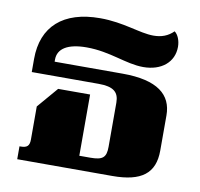

<svg xmlns="http://www.w3.org/2000/svg" viewBox="-67 -633 735 704"><g transform="rotate(10 300.0 -281.0)"><path d="M41 0H395C503 0 552 -37 552 -122V-253C552 -330 498 -376 367 -376H114V-384C114 -425 151 -448 221 -448C309 -448 372 -413 437 -413C505 -413 550 -451 550 -508C550 -531 541 -553 528 -562C508 -542 484 -533 454 -533C402 -533 340 -562 251 -562C114 -562 38 -494 38 -373V-324H287C342 -324 363 -307 363 -267V-103C363 -63 350 -52 304 -52H263V-280H144L78 -203V-80C78 -56 69 -48 45 -48H41Z"/></g></svg>

Font: Noto Serif Thai Black
Style: Regular
Weight: 900
Designer: Monotype Design Team
Foundry: Monotype Imaging Inc.
Version: Version 2.002